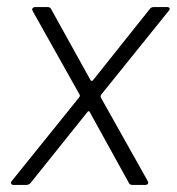

<svg xmlns="http://www.w3.org/2000/svg" viewBox="-20 -524 501 544"><path d="M14 -12 205 -249Q207 -253 206 -255L73 -492Q71 -496 71 -497Q71 -500 73.5 -502Q76 -504 80 -504H114Q123 -504 125 -498L237 -296Q238 -295 240 -295Q242 -295 243 -296L404 -498Q408 -504 416 -504H453Q459 -504 460.5 -500.5Q462 -497 457 -492L266 -255Q265 -253 265 -249L398 -12L400 -7Q400 0 391 0H356Q347 0 345 -6L234 -207Q233 -209 231 -209Q229 -209 228 -207L67 -6Q62 0 54 0H18Q13 0 11.5 -4Q10 -8 14 -12Z"/></svg>

Font: Barlow Light
Style: Italic
Weight: 300
Italic angle: -7°
Designer: Jeremy Tribby
Foundry: Tribby Type
Version: Version 1.408